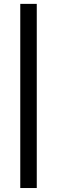

<svg xmlns="http://www.w3.org/2000/svg" viewBox="-20 -730 287 966"><path d="M165 216H82V-710.5H165Z"/></svg>

Font: Anek Tamil Medium Medium
Style: Regular
Weight: 500
Version: Version 1.003